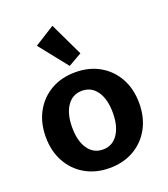

<svg xmlns="http://www.w3.org/2000/svg" viewBox="-149 -924 910 1042"><g transform="rotate(-20 305.5 -403.0)"><path d="M305.2 12.7Q225.6 12.7 164.8 -22.5Q104 -57.6 69.8 -119.9Q35.6 -182.1 35.6 -263.7Q35.6 -345.7 69.8 -408Q104 -470.2 164.8 -505.1Q225.6 -540 305.2 -540Q385.3 -540 446 -505.1Q506.8 -470.2 541 -408Q575.2 -345.7 575.2 -263.7Q575.2 -181.6 541 -119.4Q506.8 -57.1 445.8 -22.2Q384.8 12.7 305.2 12.7ZM305.7 -94.2Q359.9 -94.2 391.4 -139.9Q422.9 -185.5 422.9 -263.7Q422.9 -342.3 391.4 -387.7Q359.9 -433.1 305.2 -433.1Q251 -433.1 219.5 -387.7Q188 -342.3 188 -263.7Q188 -185.1 219.5 -139.6Q251 -94.2 305.7 -94.2ZM290 -582.5 159.7 -746.1 275.9 -819.3 367.7 -627Z"/></g></svg>

Font: Schibsted Grotesk
Style: Bold
Weight: 700
Designer: Bakken & Baeck AS, Henrik Kongsvoll
Foundry: Schibsted ASA
Version: Version 1.100;gftools[0.9.25]